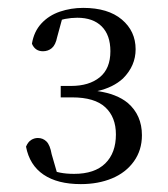

<svg xmlns="http://www.w3.org/2000/svg" viewBox="-20 -920 425 487"><path d="M185 -453Q126 -453 90.5 -477Q55 -501 46 -548Q51 -560 59 -565Q67 -570 76 -570Q89 -570 98 -561Q107 -552 111 -529L124 -484Q128 -483 133 -482Q148 -479 168 -479Q220 -479 247 -505.5Q274 -532 274 -579Q274 -623 247 -648Q220 -673 163 -673H134V-702H160Q206 -702 233 -724Q260 -746 260 -790Q260 -831 238 -853Q216 -875 176 -875Q161 -875 145 -872Q141 -871 137 -870L125 -826Q121 -806 111.5 -798Q102 -790 89 -790Q69 -790 61 -809Q66 -840 85 -860.5Q104 -881 132 -890.5Q160 -900 191 -900Q254 -900 289 -870.5Q324 -841 324 -795Q324 -753 292 -721Q267 -698 227 -689Q276 -682 304 -659Q340 -628 340 -577Q340 -539 319.5 -510.5Q299 -482 264 -467.5Q229 -453 185 -453Z"/></svg>

Font: Early Summer Mincho
Style: Regular
Weight: 400
Designer: GuiWonder
Version: Version 1.002